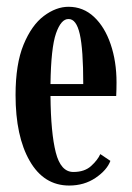

<svg xmlns="http://www.w3.org/2000/svg" viewBox="-20 -550 400 580"><path d="M189 10.5Q112.5 10.5 69.8 -63.8Q27 -138 27 -263Q27 -356.5 51.2 -415.2Q75.5 -474 112.5 -501.8Q149.5 -529.5 187 -529.5Q231.5 -529.5 264 -499Q296.5 -468.5 314.2 -416.5Q332 -364.5 332 -301Q332 -279 331 -260H132.5Q133.5 -148.5 148.5 -89.5Q163.5 -30.5 201.5 -30.5Q235.5 -30.5 255.2 -48.5Q275 -66.5 283 -84.5L313.5 -64Q303 -36 268.8 -12.8Q234.5 10.5 189 10.5ZM187 -492.5Q164.5 -493 149.2 -449.2Q134 -405.5 132.5 -296H231.5Q231.5 -401 221 -447Q210.5 -493 187 -492.5Z"/></svg>

Font: Imbue 10pt SemiBold
Style: Regular
Weight: 600
Designer: Tyler Finck
Foundry: Etcetera Type Company
Version: Version 1.102; ttfautohint (v1.8.3)